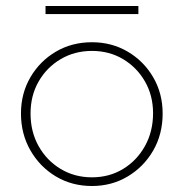

<svg xmlns="http://www.w3.org/2000/svg" viewBox="-20 -611 613 641"><path d="M287 10Q220 10 166.5 -22Q113 -54 81.5 -109Q50 -164 50 -232Q50 -299 81.5 -353Q113 -407 166.5 -438.5Q220 -470 287 -470Q353 -470 406.5 -438.5Q460 -407 491.5 -353Q523 -299 523 -232Q523 -163 491.5 -108.5Q460 -54 406.5 -22Q353 10 287 10ZM287 -19Q345 -19 391 -47Q437 -75 464 -123.5Q491 -172 491 -233Q491 -292 464 -339Q437 -386 391 -413.5Q345 -441 287 -441Q229 -441 182.5 -413.5Q136 -386 109 -339Q82 -292 82 -232Q82 -171 109 -123Q136 -75 182.5 -47Q229 -19 287 -19ZM132 -591H442V-564H132Z"/></svg>

Font: Outfit Thin Thin
Style: Regular
Weight: 250
Version: Version 1.100;gftools[0.9.27]